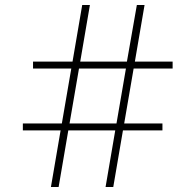

<svg xmlns="http://www.w3.org/2000/svg" viewBox="-20 -753 788 773"><path d="M216 0H185L224 -228H72V-256H229L267 -477H113V-505H272L311 -733H342L303 -505H491L531 -733H562L523 -505H675V-477H518L480 -256H634V-228H475L436 0H405L444 -228H255ZM298 -477 260 -256H449L487 -477Z"/></svg>

Font: IBM Plex Sans JP ExtraLight
Style: Regular
Weight: 200
Designer: Mike Abbink; Paul van der Laan; Pieter van Rosmalen; Wujin Sim; Yejin Wi; Jinhee Kim; Boomi Park; Yona Kim; Kichan Ma
Foundry: Sandoll Inc.
Version: Version 1.001